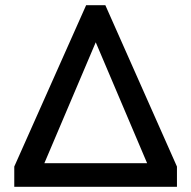

<svg xmlns="http://www.w3.org/2000/svg" viewBox="-20 -720 737 740"><path d="M35 -78 312 -700H386L662 -78V0H35ZM547 -91 349 -557 151 -91Z"/></svg>

Font: K2D Medium
Style: Regular
Weight: 500
Designer: Katatrad Aksorn Co.,Ltd.
Foundry: Cadson Demak Co.,Ltd.
Version: Version 1.000; ttfautohint (v1.6)